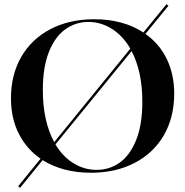

<svg xmlns="http://www.w3.org/2000/svg" viewBox="-20 -820 894 928"><path d="M186 -46 77 88 68 80 176 -53Q108 -100 70.5 -174.5Q33 -249 33 -345Q33 -459 83 -545.5Q133 -632 224.5 -679.5Q316 -727 435 -727Q575 -727 673 -663L785 -800L794 -792L683 -656Q750 -609 786 -535Q822 -461 822 -367Q822 -253 772 -166.5Q722 -80 630.5 -32.5Q539 15 420 15Q284 15 186 -46ZM242 -133 610 -585Q573 -648 520 -681Q467 -714 407 -714Q346 -714 296 -678.5Q246 -643 216.5 -569Q187 -495 187 -385Q187 -235 242 -133ZM447 1Q509 1 558.5 -34Q608 -69 638 -143Q668 -217 668 -328Q668 -474 616 -573L248 -122Q284 -62 336 -30.5Q388 1 447 1Z"/></svg>

Font: Nyght Serif Medium
Style: Regular
Weight: 500
Designer: Maksym Kobuzan
Version: Version 0.410